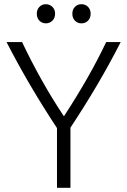

<svg xmlns="http://www.w3.org/2000/svg" viewBox="-20 -893 605 913"><path d="M251 0V-284Q183 -387 123.5 -488.5Q64 -590 11 -693H85Q127 -604 178 -513Q229 -422 284 -340Q346 -435 395.5 -522Q445 -609 485 -693H554Q502 -591 443.5 -491.5Q385 -392 315 -286V0ZM367 -782Q349 -782 336.5 -794.5Q324 -807 324 -828Q324 -848 336.5 -860.5Q349 -873 367 -873Q386 -873 398.5 -860.5Q411 -848 411 -828Q411 -807 398.5 -794.5Q386 -782 367 -782ZM198 -782Q180 -782 167.5 -794.5Q155 -807 155 -828Q155 -848 167.5 -860.5Q180 -873 198 -873Q216 -873 229 -860.5Q242 -848 242 -828Q242 -807 229 -794.5Q216 -782 198 -782Z"/></svg>

Font: Ubuntu Sans Light
Style: Regular
Weight: 300
Designer: Dalton Maag Ltd
Foundry: Dalton Maag Ltd
Version: Version 1.006; ttfautohint (v1.8.4.7-5d5b)